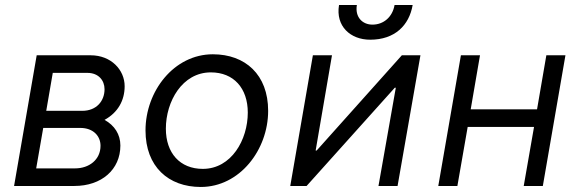

<svg xmlns="http://www.w3.org/2000/svg" viewBox="-20 -740 2306 764"><path d="M36 0H276C384 0 459 -65 459 -161C459 -205 436 -241 396 -263C449 -292 476 -340 476 -397C476 -462 422 -520 341 -520H126ZM124 -70 152 -231H299C352 -231 380 -198 380 -160C380 -104 334 -70 279 -70ZM164 -299 190 -450H328C372 -450 396 -420 396 -385C396 -339 365 -299 307 -299Z M779 4C934 4 1047 -144 1047 -299C1047 -443 956 -524 827 -524C672 -524 559 -377 559 -221C559 -77 650 4 779 4ZM787 -68C696 -68 640 -131 640 -228C640 -336 705 -452 819 -452C910 -452 966 -389 966 -292C966 -184 901 -68 787 -68Z M1135 0H1200L1551 -391H1555L1486 0H1562L1653 -520H1579L1240 -141H1236L1301 -520H1225ZM1453 -582C1551 -582 1608 -639 1622 -720H1550C1542 -673 1507 -642 1462 -642C1422 -642 1392 -672 1400 -720H1329C1315 -636 1374 -582 1453 -582Z M2154 -520 2117 -305H1853L1890 -520H1814L1724 0H1800L1841 -235H2105L2064 0H2140L2230 -520Z"/></svg>

Font: Fixel Text 20240404
Style: Italic
Weight: 400
Width: 4
Italic angle: -10°
Designer: AlfaBravo + MacPaw
Foundry: Kyrylo Tkachov, Marchela Mozhyna, Serhii Makarenko, Maria Weinstein, Zakhar Kryvoshyya
Version: Version 1.211;Glyphs 3.2 (3225)